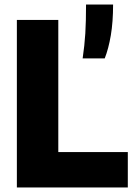

<svg xmlns="http://www.w3.org/2000/svg" viewBox="-20 -828 588 848"><path d="M54.5 0V-740H237.5V-156.5H544.5V0ZM345 -570Q353.5 -627 356.8 -680.2Q360 -733.5 360 -808H479.5Q479.5 -731.5 469.5 -672.2Q459.5 -613 442.5 -570Z"/></svg>

Font: Encode Sans SemiCondensed SemiCondensed ExtraBold
Style: Regular
Weight: 800
Width: 4
Designer: Multiple Designers
Foundry: Impallari Type
Version: Version 3.000; ttfautohint (v1.8.3) -l 8 -r 50 -G 200 -x 14 